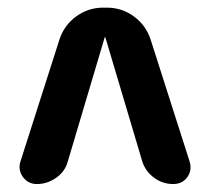

<svg xmlns="http://www.w3.org/2000/svg" viewBox="-20 -750 540 490"><path d="M364.3 -649.4 463.9 -337.9Q470.7 -315.4 458 -297.9Q445.3 -280.3 421.9 -280.3Q394.5 -280.3 372.6 -296.9Q350.6 -313.5 342.8 -338.9L249 -654.3Q249 -655.3 248 -655.3Q247.1 -655.3 247.1 -654.3L153.3 -338.9Q146.5 -312.5 123.5 -296.4Q100.6 -280.3 74.2 -280.3Q51.8 -280.3 38.6 -298.3Q25.4 -316.4 32.2 -337.9L131.8 -649.4Q143.6 -685.5 174.3 -708Q205.1 -730.5 243.2 -730.5H252.9Q291 -730.5 321.8 -708Q352.5 -685.5 364.3 -649.4Z"/></svg>

Font: Rounded-X Mgen+ 2m bold
Style: Bold
Weight: 700
Designer: [Source Han Sans]
Ryoko NISHIZUKA  (kana & ideographs); Paul D. Hunt (Latin, Greek & Cyrillic); Wenlong ZHANG  (bopomofo
Version: Version 1.059.20150602